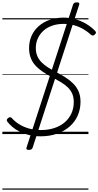

<svg xmlns="http://www.w3.org/2000/svg" viewBox="-20 -1134 832 1624"><path d="M323 19Q268 19 223 7.5Q178 -4 142.5 -22.5Q107 -41 82 -63Q57 -85 42 -105Q36 -112 37.5 -120Q39 -128 48 -135Q59 -144 66.5 -143Q74 -142 81 -134Q105 -107 140 -84.5Q175 -62 221.5 -48Q268 -34 325 -34Q388 -34 439.5 -51Q491 -68 527.5 -99.5Q564 -131 584 -174.5Q604 -218 604 -271Q604 -311 591 -341Q578 -371 554 -394.5Q530 -418 497.5 -437.5Q465 -457 427 -478Q395 -494 365.5 -512Q336 -530 310.5 -550.5Q285 -571 266 -596.5Q247 -622 236.5 -654.5Q226 -687 226 -727Q226 -784 247 -831Q268 -878 307 -912.5Q346 -947 400 -966Q454 -985 519 -985Q571 -985 620.5 -970.5Q670 -956 712 -930.5Q754 -905 784 -873Q793 -864 791.5 -856.5Q790 -849 781 -841Q772 -833 764.5 -833.5Q757 -834 749 -840Q718 -869 681.5 -889.5Q645 -910 604.5 -921Q564 -932 518 -932Q467 -932 423.5 -917.5Q380 -903 349 -875.5Q318 -848 300.5 -810.5Q283 -773 283 -728Q283 -689 295.5 -660Q308 -631 331 -607.5Q354 -584 385.5 -564Q417 -544 456 -524Q498 -502 535 -478.5Q572 -455 600.5 -426Q629 -397 645 -360Q661 -323 661 -273Q661 -210 637 -156Q613 -102 568 -63Q523 -24 461 -2.5Q399 19 323 19ZM224 134Q198 134 204 115L598 -1095Q604 -1114 630 -1114Q656 -1114 650 -1095L256 115Q250 134 224 134ZM0 460H728V470H0ZM0 -20H728V0H0ZM0 -505H728V-500H0ZM0 -980H728V-970H0Z"/></svg>

Font: Playwrite NO Guides
Style: Regular
Weight: 400
Designer: Veronika Burian, José Scaglione
Foundry: TypeTogether
Version: Version 1.003